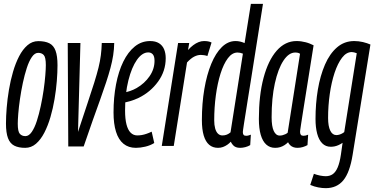

<svg xmlns="http://www.w3.org/2000/svg" viewBox="-20 -760 1949 1000"><path d="M111 10Q76.5 10 54.3 -1.4Q32.1 -12.8 21.6 -40.6Q11.1 -68.4 11.1 -116.5Q11.1 -152.9 14.8 -198.3Q18.4 -243.6 26.5 -292.1Q34.6 -340.5 47.8 -385.8Q61 -431.1 79.6 -467Q98.3 -503 123.1 -524.4Q147.9 -545.8 179.6 -545.8Q214.8 -545.8 237 -534.6Q259.2 -523.4 269.3 -496Q279.5 -468.7 279.5 -420Q279.5 -383.5 275.9 -337.9Q272.3 -292.2 264.1 -243.8Q256 -195.3 242.8 -150.3Q229.7 -105.4 211 -69.1Q192.3 -32.8 167.5 -11.4Q142.8 10 111 10ZM112.3 -51Q130.3 -51 145.3 -72.7Q160.3 -94.4 171.8 -130Q183.3 -165.5 192.2 -207.5Q201.2 -249.5 207.3 -291.5Q213.3 -333.5 216 -367.8Q218.7 -402.1 218.7 -420.7Q218.7 -461.9 207.9 -473.3Q197.2 -484.8 179 -484.8Q160.9 -484.8 146 -463.1Q131 -441.4 119.5 -405.8Q108 -370.3 99 -328.3Q90.1 -286.3 84 -244.3Q77.9 -202.3 75.2 -168.5Q72.5 -134.7 72.5 -115.7Q72.5 -75 83.3 -63Q94.1 -51 112.3 -51Z M415.8 2.8H335.6L332.8 -536.2H398.9L386.3 -72.9Q414.8 -160.2 435.8 -222.2Q456.8 -284.3 470.7 -329.2Q484.7 -374.1 493.1 -407.9Q501.4 -441.8 505.2 -472Q509.1 -502.1 510.1 -536.2H574.9Q574.3 -503.6 569.4 -471.7Q564.5 -439.8 555.2 -405.6Q546 -371.3 532.7 -331Q519.5 -290.7 502 -242Q484.5 -193.2 462.9 -132.9Q441.4 -72.6 415.8 2.8Z M621.3 -276.9Q640 -280 657.9 -286.2Q675.7 -292.3 691.6 -301.4Q733.2 -325.5 759 -362.9Q784.8 -400.3 784.8 -443.2Q784.8 -466.5 775.9 -476.8Q767.1 -487 752.1 -487Q720.5 -487 693.1 -448.2Q665.8 -409.4 648.6 -341.1Q631.4 -272.8 631.4 -184.5Q631.4 -141 638.7 -112.2Q646 -83.4 660.3 -69.1Q674.6 -54.7 694.9 -54.7Q706.5 -54.7 718.4 -56.7Q730.4 -58.7 743.2 -63.2Q756.1 -67.6 770 -74.2L783.4 -15.2Q763.2 -2.5 736.9 3.8Q710.7 10 687.7 10Q649.3 10 623.2 -11.2Q597.1 -32.5 584.2 -73.8Q571.3 -115.1 571.3 -174.2Q571.3 -252.6 584.3 -320.3Q597.3 -388.1 622 -438.7Q646.8 -489.3 682 -517.8Q717.2 -546.2 761.9 -546.2Q789.9 -546.2 808 -534.9Q826.1 -523.6 834.6 -503.5Q843.1 -483.3 843.1 -457.1Q843.1 -389.9 803.4 -335.1Q763.7 -280.3 702.1 -250.2Q680.3 -239.8 656.8 -232.9Q633.3 -226.1 610.2 -222.9Z M965.6 -536.2 959.3 -499.5Q972.9 -514.6 986.7 -524.9Q1000.5 -535.2 1014.6 -540.7Q1028.7 -546.2 1042.4 -546.2Q1053.4 -546.2 1062.8 -544.7Q1072.1 -543.2 1081.8 -538.6L1060.2 -468.3Q1051.5 -471.3 1042.5 -472.6Q1033.6 -474 1025.8 -474Q1008.9 -474 991.5 -465.1Q974 -456.2 954.1 -434.7L885 0H822.6L907.6 -536.2Z M1230.8 10Q1218.1 10 1209.1 6.5Q1200.1 3.1 1193.6 -4.2Q1187.1 -11.4 1181.9 -21.9Q1174.3 -13.3 1163.9 -6.1Q1153.5 1.1 1141.4 5.6Q1129.4 10 1115.5 10Q1088 10 1069.4 -6Q1050.7 -22 1041.1 -54.1Q1031.5 -86.1 1031.5 -134.9Q1031.5 -221.5 1044.3 -296.3Q1057 -371.1 1080.2 -427.3Q1103.4 -483.5 1135.5 -514.9Q1167.6 -546.2 1206.6 -546.2Q1218.8 -546.2 1230.2 -543.6Q1241.7 -541 1254 -535.7L1286.7 -740H1349.7Q1336.6 -655.8 1324.8 -582.6Q1313 -509.5 1303.4 -447.4Q1293.8 -385.3 1285.5 -334.1Q1277.1 -282.8 1270.7 -242.1Q1264.3 -201.4 1259.4 -170.4Q1254.5 -139.4 1251.1 -118.3Q1247.7 -97.1 1246.3 -85.9Q1244.8 -74.8 1244.8 -72.5Q1244.8 -62.3 1248.7 -57.5Q1252.7 -52.8 1261.7 -52.8Q1267.9 -52.8 1274.4 -54.5Q1280.8 -56.3 1286.6 -58.6L1283.2 -4.3Q1272.3 2.5 1257.9 6.3Q1243.5 10 1230.8 10ZM1138.4 -54.6Q1151.5 -54.6 1161.9 -59Q1172.4 -63.5 1180.6 -70.7L1245.1 -480.6Q1236.9 -483.7 1230.7 -485Q1224.5 -486.4 1217 -486.4Q1189.1 -486.4 1166.9 -456.8Q1144.6 -427.2 1128.6 -376.6Q1112.7 -326.1 1104.2 -263.1Q1095.7 -200.1 1095.7 -132.5Q1095.7 -109.5 1100.5 -91.6Q1105.3 -73.7 1115 -64.1Q1124.8 -54.6 1138.4 -54.6Z M1529.1 10Q1517.4 10 1507.9 6.5Q1498.5 3.1 1491.6 -3.5Q1484.7 -10 1480.3 -19.1Q1471.7 -10.3 1461.3 -3.8Q1450.9 2.8 1439.2 6.4Q1427.5 10 1413 10Q1385.8 10 1366.8 -7.1Q1347.8 -24.2 1338 -57.9Q1328.3 -91.6 1328.3 -140.3Q1328.3 -263.2 1352.6 -354.3Q1376.9 -445.5 1421 -495.9Q1465.2 -546.2 1524.4 -546.2Q1536.6 -546.2 1548.4 -544.6Q1560.2 -543 1571.7 -540Q1583.2 -537.1 1593.4 -533Q1603.6 -528.9 1613.3 -524Q1593.2 -398.5 1580.3 -316.7Q1567.3 -235 1559.6 -186.8Q1551.9 -138.6 1548.4 -115.1Q1544.8 -91.5 1543.8 -83.6Q1542.8 -75.7 1542.8 -73.7Q1542.8 -63.3 1546.9 -58Q1551 -52.8 1560.7 -52.8Q1566.9 -52.8 1572.5 -54.2Q1578.1 -55.6 1584.9 -58.6L1581.5 -4.3Q1571.3 1.5 1557.6 5.8Q1543.9 10 1529.1 10ZM1478.2 -68.6 1542.7 -479.9Q1537.3 -483.7 1531.5 -485Q1525.7 -486.4 1517.5 -486.4Q1484.1 -486.4 1456.2 -444.1Q1428.3 -401.7 1411.5 -325.8Q1394.7 -249.8 1394.7 -149.1Q1394.7 -101.8 1405.8 -77.9Q1416.9 -53.9 1436.8 -53.9Q1444.3 -53.9 1451.6 -55.8Q1459 -57.6 1466 -60.9Q1473 -64.2 1478.2 -68.6Z M1595.9 203.1 1614.8 145.2Q1629.9 151 1646.9 154.4Q1663.9 157.7 1676.8 157.7Q1697.5 157.7 1712.8 147.2Q1728.1 136.7 1738.7 112Q1749.3 87.2 1755.4 46.3L1764.3 -16.2Q1754.1 -9.2 1743.3 -4.4Q1732.6 0.4 1722.6 2.4Q1712.7 4.4 1702.7 4.4Q1676 4.4 1658.3 -13.5Q1640.5 -31.4 1631.9 -64.1Q1623.3 -96.8 1623.3 -140.3Q1623.3 -220.5 1635.5 -293.3Q1647.8 -366 1672.5 -423.3Q1697.3 -480.5 1735.5 -513.4Q1773.6 -546.2 1825.1 -546.2Q1836 -546.2 1847.5 -544.9Q1859 -543.6 1870.1 -541Q1881.3 -538.3 1891.2 -535Q1901.1 -531.7 1909.3 -528.1L1816.4 47.4Q1801.9 137.8 1768.3 178.9Q1734.6 220 1676.3 220Q1658.6 220 1637.4 216Q1616.2 212 1595.9 203.1ZM1838.1 -482.8Q1831 -485.5 1824.3 -487.2Q1817.7 -488.9 1812.3 -488.9Q1784.1 -488.9 1761.5 -459.4Q1738.9 -429.9 1722.5 -380.5Q1706.2 -331.2 1697.5 -270Q1688.8 -208.8 1688.8 -145.5Q1688.8 -102.7 1700.2 -79.5Q1711.6 -56.4 1731.8 -56.4Q1738.3 -56.4 1746 -58.4Q1753.7 -60.5 1760.9 -64.3Q1768.1 -68 1772.9 -72.2Z"/></svg>

Font: Georama ExtraCondensed Thin
Style: Italic
Weight: 100
Width: 2
Italic angle: -9°
Designer: Jean-Baptiste Levee
Foundry: Production Type
Version: Version 1.001